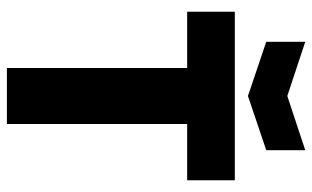

<svg xmlns="http://www.w3.org/2000/svg" viewBox="-194 -710 904 556"><g transform="rotate(90 258.0 -432.0)"><path d="M177 0V-522H14V-660H502V-522H339V0ZM101 -864 258 -812 415 -864V-751L258 -698L101 -751Z"/></g></svg>

Font: Bricolage Grotesque 48pt ExtraBold
Style: Regular
Weight: 800
Designer: Mathieu Triay
Foundry: Atelier Triay
Version: Version 1.000; ttfautohint (v1.8.4.7-5d5b);gftools[0.9.32]